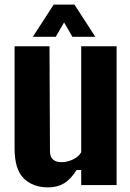

<svg xmlns="http://www.w3.org/2000/svg" viewBox="-20 -800 564 830"><path d="M188 10Q122 10 82.5 -29Q43 -68 43 -159V-600H194L196 -146Q196 -99 247 -99Q271 -99 296 -111Q321 -123 331 -142V-600H484V0H331V-65H311Q286 -25 257 -7.5Q228 10 188 10ZM122 -641 212 -780H302L392 -641H293L257 -703L221 -641Z"/></svg>

Font: Big Shoulders Text Black
Style: Regular
Weight: 900
Designer: Patric King
Foundry: XO Type Co
Version: Version 1.000; ttfautohint (v1.8.2)